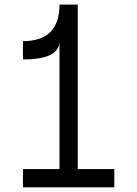

<svg xmlns="http://www.w3.org/2000/svg" viewBox="-20 -801 587 821"><path d="M78.1 0V-78.1H234.4V-625Q234.4 -546.9 78.1 -546.9V-625Q234.4 -625 234.4 -781.2H312.5V-78.1H468.8V0Z"/></svg>

Font: Luculent
Style: Regular
Weight: 400
Monospace: yes
Designer: Andrew Kensler
Version: Version 1.0.0-845fa02f9341